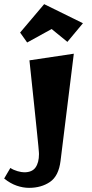

<svg xmlns="http://www.w3.org/2000/svg" viewBox="-72 -771 446 926"><path d="M68 135Q39 135 8.5 124.5Q-22 114 -52 90L-22 39Q-7 49 12.5 54.5Q32 60 45 60Q83 60 99.5 36.5Q116 13 116 -28Q116 -31 115.5 -38Q115 -45 113 -67Q111 -89 106 -136.5Q101 -184 92.5 -267Q84 -350 70 -480L284 -512L220 5Q211 78 169 106.5Q127 135 68 135ZM59 -566 25 -614 141 -751 328 -659 253 -569 177 -631Z"/></svg>

Font: Joti One
Style: Regular
Weight: 400
Designer: Eduardo Rodriguez Tunni
Foundry: Eduardo Rodriguez Tunni
Version: Version 1.002; ttfautohint (v1.8.4.7-5d5b);gftools[0.9.24]